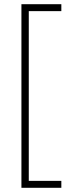

<svg xmlns="http://www.w3.org/2000/svg" viewBox="-20 -735 347 914"><path d="M272 159V126H117V-682H272V-715H82V159Z"/></svg>

Font: Noto Sans Armenian ExtraCondensed ExtraLight
Style: Regular
Weight: 200
Width: 2
Designer: Monotype Design Team
Foundry: Monotype Imaging Inc.
Version: Version 2.008